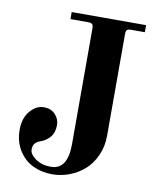

<svg xmlns="http://www.w3.org/2000/svg" viewBox="-82 -777 705 859"><g transform="rotate(10 270.0 -347.0)"><path d="M36 -154C36 -118 44.3 -86.7 61 -60C77.7 -33.3 99.2 -13.7 125.5 -1C151.8 11.7 181.3 18 214 18C240 18 265.5 13.3 290.5 4C315.5 -5.3 338 -18.7 358 -36C378 -53.3 394.3 -75.8 407 -103.5C419.7 -131.2 426 -161.3 426 -194V-656C426 -665.3 427.7 -671.7 431 -675C434.3 -678.3 440.7 -680 450 -680H512V-712H174V-680H254C263.3 -680 269.7 -678.3 273 -675C276.3 -671.7 278 -665.3 278 -656V-130C278 -52.7 252.7 -14 202 -14C174 -14 150.7 -20.7 132 -34C113.3 -47.3 104 -61.3 104 -76C104 -86.7 106.5 -95.3 111.5 -102C116.5 -108.7 124.7 -114 136 -118C153.3 -124 167.8 -133.8 179.5 -147.5C191.2 -161.2 197 -179.3 197 -202C197 -220.7 190.5 -236.8 177.5 -250.5C164.5 -264.2 147.3 -271 126 -271C102.7 -271 81.8 -260.2 63.5 -238.5C45.2 -216.8 36 -188.7 36 -154Z"/></g></svg>

Font: Km Standard TT
Style: Bold
Weight: 700
Designer: Alexey Kryukov <alexios@thessalonica.org.ru>
Version: Version 2.0.2